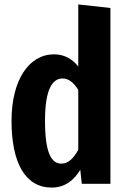

<svg xmlns="http://www.w3.org/2000/svg" viewBox="-20 -829 573 866"><path d="M333 -809V-529C307 -562 271 -584 224 -584C111 -584 32 -469 32 -284C32 -93 95 17 213 17C274 17 314 -17 342 -63L349 0H478V-793ZM257 -91C214 -91 183 -134 183 -284C183 -428 217 -475 262 -475C291 -475 312 -456 333 -424V-153C311 -114 288 -91 257 -91Z"/></svg>

Font: Glow Sans TC Compressed
Style: Bold
Weight: 700
Width: 2
Designer: Ryoko NISHIZUKA (kana, bopomofo & ideographs); Paul D. Hunt (Latin, Greek & Cyrillic); Sandoll Communications, Soo-young
Version: Version 0.93